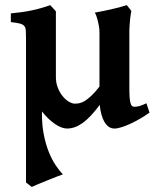

<svg xmlns="http://www.w3.org/2000/svg" viewBox="-20 -489 609 753"><path d="M566.4 -47.4Q552.2 -37.1 533.4 -25.9Q514.6 -14.6 495.6 -5.6Q476.6 3.4 458.7 9.3Q440.9 15.1 428.7 15.1Q416 15.1 406 7.8Q396 0.5 388.9 -12Q381.8 -24.4 377.4 -41.5Q373 -58.6 371.1 -77.6Q334.5 -28.3 304 -6.6Q273.4 15.1 243.2 15.1Q221.7 15.1 195.3 -2.9Q168.9 -21 144.5 -51.8V-42Q144.5 2.9 151.9 39.6Q159.2 76.2 170.9 105.7Q182.6 135.3 197.3 157.5Q211.9 179.7 226.6 194.8Q219.2 197.3 201.7 204.1Q184.1 210.9 164.3 219Q144.5 227.1 127.4 234.1Q110.4 241.2 104.5 244.1L82 226.6V-338.9Q82 -357.9 81.3 -369.1Q80.6 -380.4 75.2 -387Q69.8 -393.6 57.6 -396.7Q45.4 -399.9 22.5 -402.3V-436.5Q66.4 -440.4 103.3 -448Q140.1 -455.6 176.8 -468.8L179.7 -465.8Q182.6 -462.9 186.3 -459Q189.9 -455.1 193.6 -450.9Q197.3 -446.8 199.2 -444.3V-186Q199.2 -164.6 206.5 -145.5Q213.9 -126.5 225.1 -112.5Q236.3 -98.6 249.5 -90.6Q262.7 -82.5 273.9 -82.5Q283.2 -82.5 293 -84.7Q302.7 -86.9 314 -94Q325.2 -101.1 339.1 -114.3Q353 -127.4 370.1 -149.4V-365.2Q370.1 -373 368.4 -384Q366.7 -395 364 -405.8Q361.3 -416.5 358.2 -425.8Q355 -435.1 351.6 -439.5Q364.7 -441.9 381.1 -445.1Q397.5 -448.2 414.3 -452.1Q431.2 -456.1 447.5 -460.2Q463.9 -464.4 477.5 -468.8L495.1 -446.3Q494.1 -439.9 492.9 -433.1Q491.7 -426.3 490.7 -417.5Q489.7 -408.7 488.8 -397.2Q487.8 -385.7 487.3 -370.6V-145.5Q487.3 -122.6 488.3 -108.2Q489.3 -93.8 491.7 -85.2Q494.1 -76.7 497.6 -73.5Q501 -70.3 506.3 -70.3Q517.1 -70.3 527.6 -73.2Q538.1 -76.2 554.2 -84Z"/></svg>

Font: Gentium Basic
Style: Bold
Weight: 700
Designer: J. Victor Gaultney and Annie Olsen
Foundry: SIL International
Version: Version 1.100